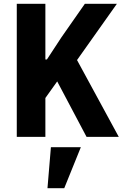

<svg xmlns="http://www.w3.org/2000/svg" viewBox="-20 -718 643 1007"><path d="M280 -291 218 -204V0H68V-698H218V-406H226L302 -522L425 -698H593L384 -403L603 0H434ZM247 54H404L317 269H229Z"/></svg>

Font: Lilex Nerd Font
Style: Bold
Weight: 700
Designer: Mike Abbink, Paul van der Laan, Pieter van Rosmalen, Mikhael Khrustik
Foundry: Mikhael Khrustik
Version: Version 2.400; ttfautohint (v1.8.4.7-5d5b);Nerd Fonts 3.3.0